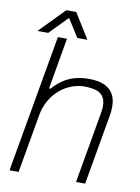

<svg xmlns="http://www.w3.org/2000/svg" viewBox="-94 -931 727 995"><g transform="rotate(10 269.0 -434.0)"><path d="M27 0 154 -723H202L155 -453H162Q192 -486 222 -504.5Q252 -523 284.5 -530.5Q317 -538 352 -538Q394 -538 426 -526Q458 -514 476 -487Q494 -460 494 -416Q494 -406 493 -394.5Q492 -383 490 -371L425 0H377L442 -372Q444 -382 445 -392Q446 -402 446 -410Q446 -445 431.5 -463.5Q417 -482 391.5 -488.5Q366 -495 333 -495Q302 -495 269 -483Q236 -471 207 -447Q178 -423 157 -387Q136 -351 128 -303L75 0ZM44 -736 173 -868H225L307 -736H254L182 -850H212L101 -736Z"/></g></svg>

Font: Archivo SemiBold Thin
Style: Italic
Weight: 250
Italic angle: -10°
Version: Version 2.001